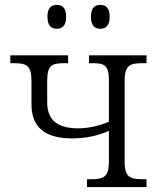

<svg xmlns="http://www.w3.org/2000/svg" viewBox="-20 -761 658 781"><path d="M388 -644C410 -644 426 -656 426 -693C426 -730 410 -741 388 -741C366 -741 350 -730 350 -693C350 -656 366 -644 388 -644ZM211 -644C233 -644 249 -656 249 -693C249 -730 233 -741 211 -741C189 -741 173 -730 173 -693C173 -656 189 -644 211 -644ZM334 0H576V-32H564C510 -32 487 -38 487 -104V-432C487 -498 510 -504 564 -504H576V-536H342V-504H354C404 -504 423 -498 423 -432V-266C387 -250 340 -239 299 -239C215 -239 172 -271 172 -345V-432C172 -498 193 -504 244 -504H257V-536H22V-504H34C86 -504 108 -497 108 -432V-337C108 -239 168 -198 274 -198C325 -198 379 -208 423 -229V-104C423 -38 399 -32 346 -32H334Z"/></svg>

Font: Noto Serif Light
Style: Regular
Weight: 300
Designer: Monotype Design Team
Foundry: Monotype Imaging Inc.
Version: Version 2.013